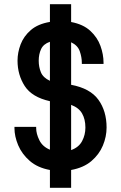

<svg xmlns="http://www.w3.org/2000/svg" viewBox="-20 -813 580 920"><path d="M219.2 86.9V1.5Q160.2 -9.3 122.6 -42Q85 -74.7 67.1 -117.2Q49.3 -159.7 49.3 -199.2V-205.1H153.3V-199.2Q153.3 -172.4 168.5 -141.4Q183.6 -110.4 219.2 -95.7V-328.1Q133.3 -347.2 98.6 -400.6Q64 -454.1 64 -522.5Q64 -561.5 78.9 -600.6Q93.8 -639.6 127.7 -668.9Q161.6 -698.2 219.2 -708V-793H320.8V-707.5Q378.4 -696.8 412.6 -665.3Q446.8 -633.8 461.4 -593Q476.1 -552.2 476.1 -512.7V-506.8H372.1V-512.2Q372.1 -538.6 362.3 -567.1Q352.5 -595.7 320.8 -610.4V-406.7Q412.1 -389.6 451.4 -335.2Q490.7 -280.8 490.7 -202.1Q490.7 -158.2 472.9 -115.5Q455.1 -72.8 417.7 -41Q380.4 -9.3 320.8 1.5V86.9ZM165.5 -522Q165.5 -492.2 176 -466.6Q186.5 -440.9 219.2 -425.8V-612.8Q188 -602.1 176.8 -577.6Q165.5 -553.2 165.5 -522ZM389.2 -201.7Q389.2 -241.7 373.3 -269.3Q357.4 -296.9 320.8 -310.5V-93.8Q357.4 -106.9 373.3 -136.7Q389.2 -166.5 389.2 -201.7Z"/></svg>

Font: Kay Pho Du
Style: Bold
Weight: 700
Designer: Victor Gaultney, Khu Oo Reh
Foundry: SIL International
Version: Version 3.000